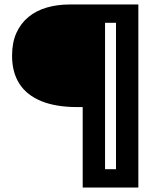

<svg xmlns="http://www.w3.org/2000/svg" viewBox="-20 -680 715 859"><path d="M350 159V-201H325Q230 -201 165 -227.5Q100 -254 67 -305Q34 -356 34 -431Q34 -490 53.5 -533Q73 -576 108 -604.5Q143 -633 190 -646.5Q237 -660 293 -660H450V159ZM390 159V77H565V159ZM499 159V-660H599V159ZM371 -578V-660H586V-578Z"/></svg>

Font: Bricolage Grotesque 18pt SemiBold
Style: Regular
Weight: 600
Version: Version 1.001;gftools[0.9.33.dev8+g029e19f]